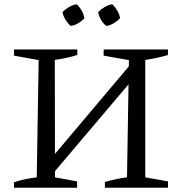

<svg xmlns="http://www.w3.org/2000/svg" viewBox="-20 -884 852 904"><path d="M198 -30V-111L625 -617V-534ZM46 0V-26Q74 -35 100.5 -40.5Q127 -46 153 -49L162 -601L46 -622V-651H344V-625Q321 -618 294 -612Q267 -606 238 -602L239 -49L343 -30V0ZM474 0V-27Q501 -35 527 -40.5Q553 -46 578 -49L587 -601L468 -622V-651H771V-625Q747 -618 720 -612Q693 -606 664 -602V-49L771 -30V0ZM341 -864Q355 -851 365 -833.5Q375 -816 377 -798Q366 -785 348 -774.5Q330 -764 312 -762Q299 -774 288.5 -791Q278 -808 274 -827Q287 -840 304.5 -850.5Q322 -861 341 -864ZM509 -864Q522 -851 532.5 -833.5Q543 -816 545 -798Q533 -785 515.5 -774.5Q498 -764 480 -762Q465 -774 455.5 -791Q446 -808 442 -827Q455 -840 472 -850.5Q489 -861 509 -864Z"/></svg>

Font: Piazzolla 24pt
Style: Regular
Weight: 400
Designer: Juan Pablo del Peral
Foundry: Huerta Tipografica
Version: Version 2.005